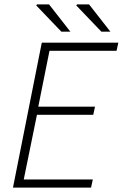

<svg xmlns="http://www.w3.org/2000/svg" viewBox="-20 -853 558 873"><path d="M39 0 170 -659H518L510 -622H205L154 -368H412L404 -331H148L88 -37H402L394 0ZM259 -709 145 -828 148 -833H203L300 -709ZM441 -709 327 -828 330 -833H385L482 -709Z"/></svg>

Font: Source Sans 3 ExtraLight Light
Style: Italic
Weight: 300
Italic angle: -11°
Version: Version 3.052;hotconv 1.1.0;makeotfexe 2.6.0